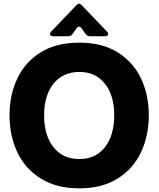

<svg xmlns="http://www.w3.org/2000/svg" viewBox="-20 -1012 866 1049"><path d="M32 -382Q32 -492 74 -582Q116 -672 201.5 -725.5Q287 -779 413 -779Q538 -779 623.5 -725.5Q709 -672 751 -582Q793 -492 793 -382Q793 -272 751 -181.5Q709 -91 623.5 -37Q538 17 413 17Q288 17 202 -37Q116 -91 74 -181.5Q32 -272 32 -382ZM604 -382Q604 -491 553 -555Q502 -619 413 -619Q324 -619 272.5 -555Q221 -491 221 -382Q221 -272 272.5 -207.5Q324 -143 413 -143Q502 -143 553 -207.5Q604 -272 604 -382ZM270 -814Q262 -814 257.5 -817.5Q253 -821 253 -826Q253 -832 259 -839L395 -981Q405 -992 412 -992Q418 -992 429 -981L565 -839Q571 -832 571 -826Q571 -821 566.5 -817.5Q562 -814 554 -814H472Q457 -814 448 -826L426 -857Q420 -866 412 -866Q404 -866 398 -857L376 -826Q368 -814 352 -814Z"/></svg>

Font: Open Sauce Two Black
Style: Regular
Weight: 900
Designer: Alfredo Marco Pradil
Foundry: Creative Sauce Fz LLC
Version: Version 1.477